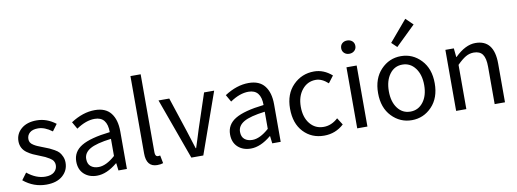

<svg xmlns="http://www.w3.org/2000/svg" viewBox="-67 -1270 4531 1682"><g transform="rotate(-10 2199.0 -429.5)"><path d="M234.4 12.7Q121.1 12.7 31.2 -61.5L76.2 -122.1Q155.3 -57.6 237.3 -57.6Q289.1 -57.6 316.4 -81.5Q343.8 -105.5 343.8 -142.6Q343.8 -162.1 334 -177.7Q324.2 -193.4 302.7 -206.5Q281.2 -219.7 265.6 -227.1Q250 -234.4 219.7 -246.1Q184.6 -259.8 161.1 -270.5Q137.7 -281.2 111.3 -299.8Q85 -318.4 71.3 -344.7Q57.6 -371.1 57.6 -403.3Q57.6 -469.7 108.4 -513.2Q159.2 -556.6 245.1 -556.6Q335.9 -556.6 414.1 -496.1L370.1 -436.5Q304.7 -485.4 245.1 -485.4Q196.3 -485.4 171.4 -463.4Q146.5 -441.4 146.5 -407.2Q146.5 -389.6 154.3 -376.5Q162.1 -363.3 180.2 -352.1Q198.2 -340.8 211.9 -335Q225.6 -329.1 252.9 -318.4Q261.7 -315.4 265.6 -313.5Q298.8 -300.8 314.5 -293.9Q330.1 -287.1 356.9 -272Q383.8 -256.8 397 -241.7Q410.2 -226.6 420.9 -202.1Q431.6 -177.7 431.6 -148.4Q431.6 -79.1 379.4 -33.2Q327.1 12.7 234.4 12.7Z M684.6 12.7Q614.3 12.7 569.8 -28.3Q525.4 -69.3 525.4 -140.6Q525.4 -228.5 605 -276.4Q684.6 -324.2 859.4 -343.8Q859.4 -481.4 748 -481.4Q670.9 -481.4 585 -422.9L548.8 -486.3Q657.2 -556.6 762.7 -556.6Q858.4 -556.6 904.8 -497.6Q951.2 -438.5 951.2 -334V0H876L868.2 -65.4H865.2Q771.5 12.7 684.6 12.7ZM710.9 -59.6Q778.3 -59.6 859.4 -131.8V-284.2Q726.6 -267.6 670.9 -234.9Q615.2 -202.1 615.2 -147.5Q615.2 -103.5 641.6 -81.5Q668 -59.6 710.9 -59.6Z M1219.7 12.7Q1123 12.7 1123 -108.4V-795.9H1213.9V-101.6Q1213.9 -63.5 1240.2 -63.5Q1249 -63.5 1258.8 -65.4L1272.5 4.9Q1252 12.7 1219.7 12.7Z M1524.4 0 1328.1 -543H1423.8L1525.4 -234.4Q1566.4 -104.5 1576.2 -74.2H1580.1Q1586.9 -94.7 1604.5 -149.9Q1622.1 -205.1 1630.9 -234.4L1733.4 -543H1823.2L1630.9 0Z M2052.7 12.7Q1982.4 12.7 1938 -28.3Q1893.6 -69.3 1893.6 -140.6Q1893.6 -228.5 1973.1 -276.4Q2052.7 -324.2 2227.5 -343.8Q2227.5 -481.4 2116.2 -481.4Q2039.1 -481.4 1953.1 -422.9L1917 -486.3Q2025.4 -556.6 2130.9 -556.6Q2226.6 -556.6 2272.9 -497.6Q2319.3 -438.5 2319.3 -334V0H2244.1L2236.3 -65.4H2233.4Q2139.6 12.7 2052.7 12.7ZM2079.1 -59.6Q2146.5 -59.6 2227.5 -131.8V-284.2Q2094.7 -267.6 2039.1 -234.9Q1983.4 -202.1 1983.4 -147.5Q1983.4 -103.5 2009.8 -81.5Q2036.1 -59.6 2079.1 -59.6Z M2705.1 12.7Q2593.8 12.7 2522 -63.5Q2450.2 -139.6 2450.2 -271.5Q2450.2 -402.3 2526.9 -479.5Q2603.5 -556.6 2712.9 -556.6Q2798.8 -556.6 2871.1 -493.2L2824.2 -431.6Q2769.5 -481.4 2715.8 -481.4Q2641.6 -481.4 2593.8 -422.9Q2545.9 -364.3 2545.9 -271.5Q2545.9 -177.7 2592.3 -120.6Q2638.7 -63.5 2713.9 -63.5Q2783.2 -63.5 2841.8 -117.2L2880.9 -55.7Q2806.6 12.7 2705.1 12.7Z M3000 0V-543H3090.8V0ZM2983.4 -713.9Q2983.4 -741.2 3001 -757.3Q3018.6 -773.4 3045.9 -773.4Q3073.2 -773.4 3091.3 -757.3Q3109.4 -741.2 3109.4 -713.9Q3109.4 -688.5 3091.3 -671.9Q3073.2 -655.3 3045.9 -655.3Q3018.6 -655.3 3001 -671.9Q2983.4 -688.5 2983.4 -713.9Z M3663.6 -64.5Q3589.8 12.7 3485.4 12.7Q3380.9 12.7 3307.1 -64.5Q3233.4 -141.6 3233.4 -271.5Q3233.4 -401.4 3307.1 -479Q3380.9 -556.6 3485.4 -556.6Q3589.8 -556.6 3663.6 -479Q3737.3 -401.4 3737.3 -271.5Q3737.3 -141.6 3663.6 -64.5ZM3372.1 -120.6Q3415 -63.5 3485.4 -63.5Q3555.7 -63.5 3599.6 -120.6Q3643.6 -177.7 3643.6 -271.5Q3643.6 -365.2 3599.6 -423.3Q3555.7 -481.4 3485.4 -481.4Q3415 -481.4 3372.1 -423.3Q3329.1 -365.2 3329.1 -271.5Q3329.1 -177.7 3372.1 -120.6ZM3469.7 -640.6 3422.9 -685.5 3581.1 -872.1 3644.5 -810.5Z M3879.9 0V-543H3955.1L3962.9 -464.8H3965.8Q4059.6 -556.6 4148.4 -556.6Q4314.5 -556.6 4314.5 -343.8V0H4222.7V-332Q4222.7 -408.2 4198.2 -442.4Q4173.8 -476.6 4120.1 -476.6Q4081.1 -476.6 4047.9 -457Q4014.6 -437.5 3970.7 -393.6V0Z"/></g></svg>

Font: GenYoGothic TW TTF Regular
Style: Regular
Weight: 400
Version: Version 1.300